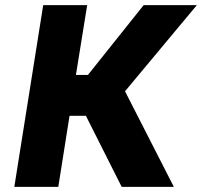

<svg xmlns="http://www.w3.org/2000/svg" viewBox="-20 -731 790 751"><path d="M36 0H208L252 -278H316L456 0H660L469 -374L750 -711H542L324 -438H277L321 -711H149Z"/></svg>

Font: Asimov Pro
Style: UltObl
Weight: 900
Designer: Google
Version: Version 2.000980; 2014